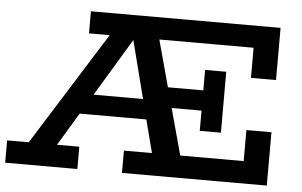

<svg xmlns="http://www.w3.org/2000/svg" viewBox="-49 -759 1310 832"><g transform="rotate(5 605.5 -343.0)"><path d="M1 0V-97H95L404 -590H314V-686H1139V-459H1030V-590H620L675 -387H829V-476H921V-211H829V-299H699L754 -97H1030V-232H1139V0H509V-97H631L594 -240H304L218 -97H315V0ZM508 -578 357 -327H572Z"/></g></svg>

Font: BioRhyme ExtraBold SemiBold
Style: Regular
Weight: 600
Version: Version 1.600;gftools[0.9.33]